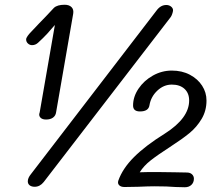

<svg xmlns="http://www.w3.org/2000/svg" viewBox="-20 -786 904 808"><path d="M90 -620Q90 -626 96.5 -635Q103 -644 111 -652L145 -688Q169 -712 207 -753Q221 -766 252 -766Q271 -766 281 -756Q291 -746 288 -728L216 -313Q214 -299 203 -291Q192 -283 174 -283Q160 -283 152.5 -289Q145 -295 145 -304Q145 -307 147 -313L211 -681Q196 -663 179 -644.5Q162 -626 140 -606Q129 -596 115 -596Q105 -596 97.5 -603Q90 -610 90 -620ZM696 -711 164 -20Q148 0 126 0Q113 0 105 -6Q97 -12 97 -23Q97 -37 110 -53L639 -742Q656 -765 680 -765Q693 -765 702 -756.5Q711 -748 707 -735Q703 -719 696 -711ZM796 -34Q796 -18 785.5 -8Q775 2 758 2L719 1Q685 -2 630 -2Q605 -2 561 0L504 1Q489 1 481.5 -6.5Q474 -14 478 -26Q496 -77 544 -125Q592 -173 674 -224Q776 -289 776 -363Q776 -394 756.5 -412Q737 -430 703 -430Q669 -430 642 -404.5Q615 -379 609 -343Q605 -317 569 -317Q540 -317 540 -342Q540 -379 563 -413Q586 -447 623.5 -468Q661 -489 703 -489Q746 -489 779 -471.5Q812 -454 830.5 -425.5Q849 -397 849 -363Q849 -320 828.5 -285.5Q808 -251 777.5 -226Q747 -201 702 -172Q642 -133 613.5 -110.5Q585 -88 568 -61Q592 -62 640 -62L715 -61Q735 -60 766 -60Q780 -60 788 -52.5Q796 -45 796 -34Z"/></svg>

Font: Mali
Style: Italic
Weight: 400
Italic angle: -10°
Version: Version 1.000; ttfautohint (v1.6)